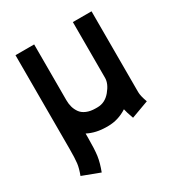

<svg xmlns="http://www.w3.org/2000/svg" viewBox="-164 -612 853 913"><g transform="rotate(-30 262.5 -156.0)"><path d="M371.6 -19.5Q322.3 12.2 267.6 12.2H257.8Q201.2 12.2 156.2 -10.7V12.2Q156.2 75.2 151.4 109.9Q146.5 144.5 129.9 188L34.2 151.9Q47.4 117.2 50.5 91.6Q53.7 65.9 53.7 12.2V-500H156.2V-193.8Q156.2 -173.8 160.9 -156.7Q165.5 -139.6 176.3 -124Q187 -108.4 208 -99.4Q229 -90.3 257.8 -90.3H267.6Q309.1 -90.3 338.9 -126Q368.7 -161.6 368.7 -193.8V-500H471.2V-56.6Q471.2 -35.2 484.9 2L389.2 37.1Q375 -1.5 371.6 -19.5Z"/></g></svg>

Font: Anka/Coder Condensed
Style: Bold
Weight: 700
Width: 4
Monospace: yes
Version: Version 001.100